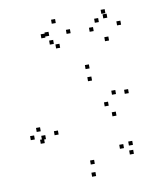

<svg xmlns="http://www.w3.org/2000/svg" viewBox="-88 -846 795 940"><g transform="rotate(-10 310.0 -376.0)"><path d="M514.5 -52.5V-72.5H494.5V-52.5ZM517.5 -96.5V-116.5H497.5V-96.5ZM471.5 -88.5V-108.5H451.5V-88.5ZM317.5 -37.5V-57.5H297.5V-37.5ZM168 -209.5V-229.5H148V-209.5ZM375 -441.5V-461.5H355V-441.5ZM479 -356V-376H459V-356ZM434 -306V-326H414V-306ZM84.5 -240.5V-260.5H64.5V-240.5ZM49 -206V-226H29V-206ZM94 -180V-200H74V-180ZM463 -251.5V-271.5H443V-251.5ZM541.5 -349.5V-369.5H521.5V-349.5ZM373.5 -502V-522H353.5V-502ZM103 -198V-218H83V-198ZM313.5 22.5V2.5H293.5V22.5ZM491 -620V-640H471V-620ZM562.5 -686V-706H542.5V-686ZM496.5 -755V-775H476.5V-755ZM457.5 -717.5V-737.5H437.5V-717.5ZM502 -731.5V-751.5H482V-731.5ZM425 -678.5V-698.5H405V-678.5ZM312 -688V-708H292V-688ZM249 -749.5V-769.5H229V-749.5ZM186.5 -688V-708H166.5V-688ZM222 -650.5V-670.5H202V-650.5ZM206.5 -693.5V-713.5H186.5V-693.5ZM249 -626.5V-646.5H229V-626.5Z"/></g></svg>

Font: Monaspace Radon Dots Var
Style: Regular
Weight: 400
Designer: Riley Cran and the Lettermatic Team
Version: Version 1.100 (Monaspace Radon Dots)